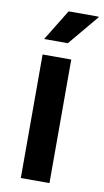

<svg xmlns="http://www.w3.org/2000/svg" viewBox="-84 -764 437 805"><g transform="rotate(10 134.5 -361.5)"><path d="M65 0V-526H187V0ZM60 -591 141 -723H268L269 -720L161 -591Z"/></g></svg>

Font: Archivo Variable SemiBold
Style: Regular
Weight: 600
Designer: Hector Gatti
Foundry: Omnibus-Type
Version: Version 2.001